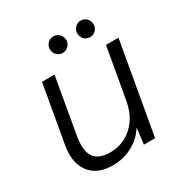

<svg xmlns="http://www.w3.org/2000/svg" viewBox="-161 -799 889 933"><g transform="rotate(-30 283.0 -332.0)"><path d="M207 12Q148 12 110 -13Q72 -38 57 -84Q42 -130 54 -194L110 -512H180L126 -202Q112 -125 136 -87Q160 -49 228 -49Q272 -49 311 -68.5Q350 -88 378.5 -127Q407 -166 418 -223L469 -512H539L449 0H386L397 -90Q366 -41 316 -14.5Q266 12 207 12ZM268 -583Q249 -583 235.5 -596.5Q222 -610 222 -630Q222 -648 235 -662Q248 -676 268 -676Q287 -676 300.5 -662Q314 -648 314 -629Q314 -610 300 -596.5Q286 -583 268 -583ZM422 -583Q402 -583 389 -596.5Q376 -610 376 -630Q376 -648 389 -662Q402 -676 422 -676Q441 -676 454 -662Q467 -648 467 -629Q467 -610 454 -596.5Q441 -583 422 -583Z"/></g></svg>

Font: DM Sans 12pt Light
Style: Italic
Weight: 300
Italic angle: -10°
Version: Version 4.004;gftools[0.9.30]